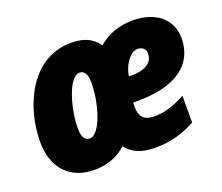

<svg xmlns="http://www.w3.org/2000/svg" viewBox="-100 -708 999 863"><g transform="rotate(-20 400.0 -276.5)"><path d="M217 10C282 10 332 -12 370 -47C398 -10 442 10 507 10C585 10 643 -9 701 -40V-168C653 -142 604 -124 553 -124C506 -124 482 -144 482 -195C482 -202 482 -208 483 -215H503C685 -215 786 -285 786 -414C786 -504 715 -563 606 -563C540 -563 482 -541 441 -504C413 -542 377 -563 312 -563C114 -563 29 -352 29 -192C29 -65 101 10 217 10ZM505 -332C509 -375 544 -435 583 -435C607 -435 621 -420 621 -400C621 -366 598 -332 514 -332ZM244 -130C221 -130 209 -151 209 -189C209 -286 250 -424 301 -424C324 -424 337 -404 337 -364C337 -269 297 -130 244 -130Z"/></g></svg>

Font: Noto Sans UI SemiCondensed Black
Style: Italic
Weight: 900
Width: 4
Italic angle: -372°
Designer: Monotype Design Team
Foundry: Monotype Imaging Inc.
Version: Version 1.901